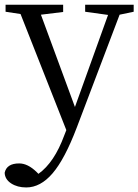

<svg xmlns="http://www.w3.org/2000/svg" viewBox="-24 -534 596 827"><path d="M551.8 -513.7V-483.4L491.2 -470.7L306.6 15.6Q254.9 151.4 202.6 212.4Q150.4 273.4 88.9 273.4Q50.8 273.4 23.9 255.9Q-2.9 238.3 -3.9 210Q4.9 169.9 58.6 169.9Q95.7 169.9 133.8 207L141.6 214.8Q210 166 252.9 48.8L261.7 26.4L64.5 -473.6L0 -483.4V-513.7H248V-482.4L152.3 -470.7L298.8 -73.2L441.4 -469.7L342.8 -483.4V-513.7Z"/></svg>

Font: Bpmf Zihi Serif Regular
Style: Regular
Weight: 400
Foundry: But Ko
Version: Version 1.320